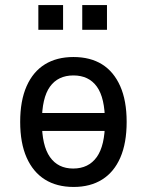

<svg xmlns="http://www.w3.org/2000/svg" viewBox="-20 -732 582 761"><path d="M272 9Q205 9 158 -20.5Q111 -50 85.5 -107.5Q60 -165 60 -249Q60 -333 85.5 -390.5Q111 -448 158 -477Q205 -506 271 -506Q338 -506 384.5 -477Q431 -448 456.5 -390.5Q482 -333 482 -249Q482 -165 457 -107.5Q432 -50 385 -20.5Q338 9 272 9ZM270 -64Q331 -64 363.5 -109.5Q396 -155 396 -249Q396 -344 364 -388.5Q332 -433 271 -433Q210 -433 178 -388.5Q146 -344 146 -249Q146 -155 178 -109.5Q210 -64 270 -64ZM118 -213V-284H424V-213ZM306 -614V-712H404V-614ZM132 -614V-712H230V-614Z"/></svg>

Font: Nunito Sans 7pt Condensed Medium
Style: Regular
Weight: 500
Width: 3
Designer: Vernon Adams
Foundry: Vernon Adams
Version: Version 3.101;gftools[0.9.27]